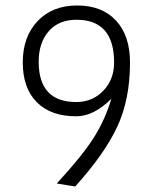

<svg xmlns="http://www.w3.org/2000/svg" viewBox="-20 -663 540 700"><path d="M454 -435Q454 -300 407 -200Q360 -100 254 17L187 6Q281 -96 322.5 -162Q364 -228 386 -303Q322 -239 258 -239Q165 -239 114 -290.5Q63 -342 63 -435.5Q63 -529 117 -586Q171 -643 261.5 -643Q352 -643 403 -588Q454 -533 454 -435ZM121 -438Q121 -291 258 -291Q317 -291 356.5 -332Q396 -373 396 -435Q396 -591 259 -591Q194 -591 157.5 -549Q121 -507 121 -438Z"/></svg>

Font: TypoPRO Lekton
Style: Regular
Weight: 400
Monospace: yes
Designer: Paolo Mazzetti, Luciano Perondi, Raffaele Flato, Elena Papassissa, Emilio Macchia, Michela Povoleri, Tobias Seemiller, R
Version: Version 34.000